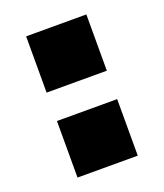

<svg xmlns="http://www.w3.org/2000/svg" viewBox="-100 -566 543 635"><g transform="rotate(-20 171.0 -248.5)"><path d="M65 -299V-497H277V-299ZM65 0V-199H277V0Z"/></g></svg>

Font: Nunito Sans 10pt Expanded Black
Style: Regular
Weight: 900
Width: 7
Designer: Vernon Adams
Foundry: Vernon Adams
Version: Version 3.101;gftools[0.9.27]